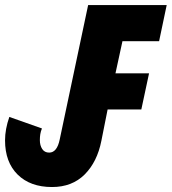

<svg xmlns="http://www.w3.org/2000/svg" viewBox="-26 -734 684 765"><path d="M181.2 11.2Q94.7 11.2 44.4 -38.3Q-5.9 -87.9 -5.9 -174.8Q-5.9 -219.2 11.2 -268.1L141.1 -222.2Q136.2 -210 134.5 -199Q132.8 -188 132.8 -175.8Q132.8 -154.8 142.1 -140.4Q151.4 -126 169.9 -126Q201.2 -126 211.9 -178.2L325.2 -713.9H638.2L607.9 -569.8H461.9L434.1 -441.9H567.9L537.1 -297.9H402.8L377.9 -172.9Q361.3 -88.9 311.3 -38.8Q261.2 11.2 181.2 11.2Z"/></svg>

Font: Open Sans Condensed ExtraBold
Style: Italic
Weight: 800
Width: 3
Italic angle: -12°
Designer: Monotype Design Team
Foundry: Monotype Imaging Inc.
Version: Version 3.003; ttfautohint (v1.8.4)